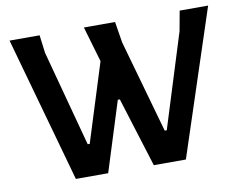

<svg xmlns="http://www.w3.org/2000/svg" viewBox="-72 -741 1047 837"><g transform="rotate(-10 451.5 -322.0)"><path d="M898 -644 686 0H544L448 -308H439L342 0H199L19 -644H152L162 -565L276 -140H285L394 -487L348 -644H486L501 -551L617 -140H626L756 -556L772 -644Z"/></g></svg>

Font: Alegreya Sans
Style: Bold
Weight: 700
Designer: Juan Pablo del Peral
Foundry: Huerta Tipografica
Version: Version 2.007